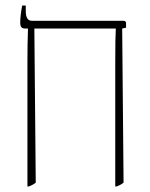

<svg xmlns="http://www.w3.org/2000/svg" viewBox="-20 -667 541 693"><path d="M435 -567 421 -564 426 -8Q419 -1 401 6H396V-444Q396 -535 398 -563V-564H104L109 -8Q102 -1 84 6H79V-444Q79 -507 81 -563V-564H72Q61 -564 57 -569Q53 -574 53 -585Q53 -609 60 -647H73V-627Q73 -592 95 -592H425Q435 -592 435 -583Z"/></svg>

Font: Noto Serif Hebrew NarrowThin
Style: Regular
Weight: 250
Width: 4
Designer: Monotype Design Team
Foundry: Monotype Imaging Inc.
Version: Version 1.000